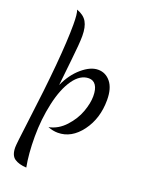

<svg xmlns="http://www.w3.org/2000/svg" viewBox="-221 -1025 1090 1453"><g transform="rotate(20 324.5 -298.5)"><path d="M584 -360Q584 -211 505.5 -105.5Q427 0 317 0Q278 0 237 -16Q312 -31 368.5 -92.5Q425 -154 450.5 -224.5Q476 -295 476 -351.5Q476 -408 456 -438Q436 -468 399 -468Q330 -468 276 -391.5Q222 -315 193 -184Q164 -53 164 86.5Q164 226 184 329Q123 326 88 302Q53 278 53 213Q53 185 77 0Q149 -553 149 -809Q149 -896 137 -926Q195 -905 218.5 -864Q242 -823 242 -751Q242 -692 226.5 -553Q211 -414 204 -343Q246 -437 314 -495Q382 -553 443 -553Q504 -553 544 -503.5Q584 -454 584 -360Z"/></g></svg>

Font: Merienda
Style: Regular
Weight: 400
Designer: Eduardo Rodriguez Tunni
Foundry: Eduardo Rodriguez Tunni
Version: Version 1.001